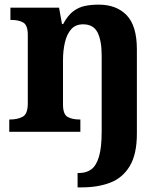

<svg xmlns="http://www.w3.org/2000/svg" viewBox="-20 -569 707 829"><path d="M315 240V178H321Q353 178 374.5 162Q396 146 407.5 106.8Q419 67.7 419 0V-329Q419 -394 401.1 -429Q383.3 -464 338.8 -464Q306 -464 287.2 -442.5Q268.3 -420.9 260.2 -385.5Q252 -350.1 252 -309V-118Q252 -76 271.5 -64.5Q291 -53 324 -53H327V0H20V-53H22Q56 -53 78 -65Q100 -77 100 -122V-418.4Q100 -460.2 80.5 -471.6Q61 -483 28 -483H25V-536H235L247.7 -465H252.5Q273 -503 296.5 -520.5Q320 -538 347.3 -543.5Q374.7 -549 405.9 -549Q483 -549 527 -503.2Q571 -457.4 571 -356V8Q571 97 540.3 148Q509.6 199 456.4 219.5Q403.3 240 334.2 240Z"/></svg>

Font: Noto Serif Vithkuqi
Style: Regular
Weight: 400
Version: Version 1.005